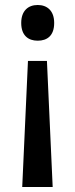

<svg xmlns="http://www.w3.org/2000/svg" viewBox="-20 -566 302 769"><path d="M197 -474C197 -524 168 -546 131 -546C93 -546 65 -523 65 -474C65 -424 93 -403 131 -403C169 -403 197 -423 197 -474ZM92 -322 69 183H191L168 -322Z"/></svg>

Font: Noto Sans Arabic SemCond Med
Style: Regular
Weight: 500
Width: 4
Designer: Monotype Design Team, Nadine Chahine, Nizar Qandah and Khaled Hosny
Foundry: Monotype Imaging Inc.
Version: Version 2.012